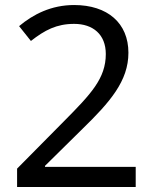

<svg xmlns="http://www.w3.org/2000/svg" viewBox="-20 -744 612 764"><path d="M520 0V-80H159V-84L308 -231C418 -338 491 -422 491 -534C491 -652 408 -724 275 -724C184 -724 112 -687 56 -640L103 -581C158 -624 205 -649 275 -649C350 -649 401 -607 401 -529C401 -432 342 -370 235 -262L48 -73V0Z"/></svg>

Font: Noto Sans Arabic UI
Style: Regular
Weight: 400
Designer: Monotype Design Team, Nadine Chahine and Nizar Qandah
Foundry: Monotype Imaging Inc.
Version: Version 2.010